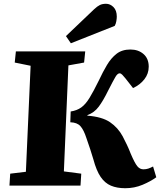

<svg xmlns="http://www.w3.org/2000/svg" viewBox="-20 -982 847 1016"><path d="M354 -392Q387 -397 410 -413.5Q433 -430 454 -464.5Q475 -499 503 -556Q524 -601 546 -638Q568 -675 597 -697.5Q626 -720 670 -720Q712 -720 739.5 -696Q767 -672 767 -629Q767 -592 744 -562.5Q721 -533 684 -516L644 -567Q635 -578 627.5 -586Q620 -594 613 -594Q602 -594 590.5 -574.5Q579 -555 552 -502Q526 -449 502.5 -417.5Q479 -386 443 -373L442 -370Q520 -364 562 -335.5Q604 -307 629 -261Q641 -238 651.5 -216Q662 -194 672 -168Q693 -119 706.5 -102.5Q720 -86 739 -86Q753 -86 765 -90Q777 -94 790 -101L807 -44Q777 -22 734 -4Q691 14 643 14Q599 14 567 0.5Q535 -13 512.5 -46Q490 -79 474 -139Q466 -166 457.5 -192Q449 -218 437 -252Q423 -295 405.5 -314.5Q388 -334 352 -335ZM142 -634 58 -651 64 -710H431L425 -651L342 -636L318 -75L410 -63L406 0H30L34 -63L117 -73ZM478 -933Q495 -949 508.5 -955.5Q522 -962 541 -962Q563 -962 580.5 -944.5Q598 -927 598 -894Q598 -884 595.5 -869.5Q593 -855 587 -845L355 -753L329 -791Z"/></svg>

Font: Literata 36pt ExtraBold
Style: Italic
Weight: 800
Italic angle: -2°
Designer: Latin by Veronika Burian and Jose Scaglione. Greek by Irene Vlachou. Cyrillic by Vera Evstafieva
Foundry: TypeTogether
Version: Version 3.002